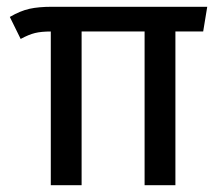

<svg xmlns="http://www.w3.org/2000/svg" viewBox="-20 -547 640 567"><path d="M130 0V-454Q102 -454 83.5 -449.5Q65 -445 41 -432L9 -497Q40 -515 67 -521Q94 -527 134 -527H592L580 -454H498V0H407V-454H221V0Z"/></svg>

Font: Feura Sans
Style: Regular
Weight: 400
Designer: Carrois Corporate & Edenspiekermann
Foundry: Carrois Corporate GbR & Edenspiekermann AG
Version: Version 1.001